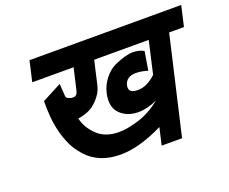

<svg xmlns="http://www.w3.org/2000/svg" viewBox="-108 -806 1192 999"><g transform="rotate(-20 488.0 -306.5)"><path d="M653 -488Q690 -488 715 -473L698 -370Q662 -381 633 -381Q579 -381 568 -337Q563 -315 574.5 -304.5Q586 -294 614 -294Q664 -294 714 -341L755 -520H453L422 -385Q413 -349 383 -317Q353 -285 322 -274Q296 -264 271 -261Q282 -208 328 -164Q372 -122 448 -122Q493 -122 558 -142Q622 -162 683 -211Q626 -185 578 -185Q514 -185 476 -224Q438 -263 455 -336Q465 -378 492 -411.5Q519 -445 552 -460Q615 -488 653 -488ZM652 -75Q518 -9 415 -9Q297 -9 229 -83Q195 -121 178 -158Q145 -230 137 -318Q133 -365 134 -407L241 -463L246 -393Q246 -385 258 -379Q270 -373 283 -373Q305 -373 311 -399L339 -520H110L136 -633H976L950 -520H868L743 20H630Z"/></g></svg>

Font: Miedinger
Style: Bold-Italic
Weight: 700
Italic angle: -13°
Version: Version 001.000